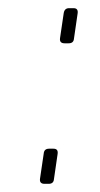

<svg xmlns="http://www.w3.org/2000/svg" viewBox="-20 -450 245 470"><path d="M149 -430H160Q172 -430 170 -417L161 -355Q160 -344 148 -344H138Q125 -344 127 -357L136 -418Q138 -430 149 -430ZM100 -86H111Q123 -86 121 -73L112 -11Q111 0 99 0H89Q76 0 78 -13L87 -74Q88 -86 100 -86Z"/></svg>

Font: Exo 2.0 Thin
Style: Italic
Weight: 250
Italic angle: -8°
Designer: Natanael Gama
Version: Version 1.001;PS 001.001;hotconv 1.0.70;makeotf.lib2.5.58329